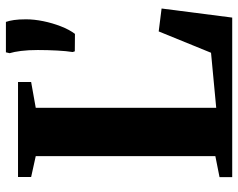

<svg xmlns="http://www.w3.org/2000/svg" viewBox="-100 -726 825 666"><g transform="rotate(-90 313.0 -392.5)"><path d="M32 0V-44L105 -58.5V-681.5L32.5 -697.5V-743H362V-697.5L272.5 -681.5V-55.5L463.5 -73.5L537.5 -255L617 -245L585.5 0ZM529 -545.5 468.5 -546 466 -553.5Q469.5 -574.5 471.2 -607.5Q473 -640.5 473 -674.5Q473 -707.5 469.8 -732.8Q466.5 -758 462 -772L465 -785H570.5Q574.5 -774 577 -757.2Q579.5 -740.5 579.5 -715Q579.5 -687 573 -655.2Q566.5 -623.5 555.2 -594.5Q544 -565.5 529 -545.5Z"/></g></svg>

Font: Merriweather 72pt ExtraBold
Style: Regular
Weight: 800
Version: Version 2.100